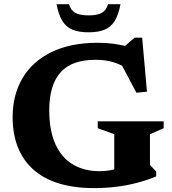

<svg xmlns="http://www.w3.org/2000/svg" viewBox="-20 -904 839 936"><path d="M711 -100 741.5 -68V-44Q698 -26 649 -13Q600 0 547.2 6.5Q494.5 13 439 13Q341.5 13 267.2 -9.8Q193 -32.5 142.8 -77.2Q92.5 -122 67 -186.5Q41.5 -251 41.5 -334.5Q42 -442.5 90.2 -523.8Q138.5 -605 231.2 -650.2Q324 -695.5 457 -695.5Q497 -695.5 534.8 -690.5Q572.5 -685.5 618 -673.5L572.5 -665.5L636.5 -720.5H673L696.5 -457L645 -452L552.5 -626.5L613.5 -560.5Q574 -588 534.5 -600.2Q495 -612.5 446 -612.5Q389.5 -612.5 347.2 -598Q305 -583.5 277 -553.2Q249 -523 234.8 -477.2Q220.5 -431.5 220 -368.5Q220 -267.5 250.2 -201Q280.5 -134.5 335.8 -102Q391 -69.5 464.5 -69.5Q492.5 -69.5 518.5 -74Q544.5 -78.5 568 -88Q591.5 -97.5 611 -111.5L537 -19V-250L456.5 -279V-312.5H778V-279L711 -249.5ZM411.5 -829Q453.5 -829 476 -841.2Q498.5 -853.5 506.5 -883.5H567.5Q557.5 -831 538.8 -801.2Q520 -771.5 489.2 -759Q458.5 -746.5 411.5 -746.5Q365 -746.5 334 -759Q303 -771.5 284.5 -801.2Q266 -831 255.5 -883.5H316.5Q325 -853.5 347.2 -841.2Q369.5 -829 411.5 -829Z"/></svg>

Font: Newsreader
Style: Bold
Weight: 700
Designer: Hugues Gentile
Foundry: Production Type
Version: Version 1.003